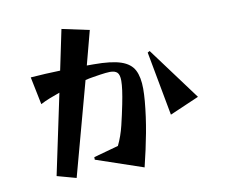

<svg xmlns="http://www.w3.org/2000/svg" viewBox="-82 -804 1163 969"><g transform="rotate(-10 500.0 -319.5)"><path d="M342 -21V-34L469 -69Q491 -114 504 -168Q517 -222 527 -272Q543 -351 543 -390Q543 -421 531.5 -432.5Q520 -444 494 -444Q484 -444 471.5 -442.5Q459 -441 444 -439Q426 -436 406 -433Q386 -430 366 -425L236 54L138 27L225 -385Q199 -376 173.5 -366Q148 -356 125 -344L96 -486Q134 -489 172.5 -491Q211 -493 248 -494L291 -700L431 -670L385 -496H420Q511 -496 559.5 -479.5Q608 -463 626.5 -427Q645 -391 645 -331Q645 -303 642 -268Q635 -189 620 -108.5Q605 -28 583 61ZM760 -178 699 -507 710 -513 910 -243Z"/></g></svg>

Font: Reggae One
Style: Regular
Weight: 400
Designer: Fontworks Inc.
Foundry: Fontworks Inc.
Version: Version 1.100